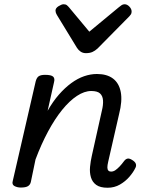

<svg xmlns="http://www.w3.org/2000/svg" viewBox="-20 -867 686 903"><path d="M486 16Q451 16 432.5 2.5Q414 -11 407.5 -33.5Q401 -56 403.5 -82.5Q406 -109 412 -135L459 -346Q466 -374 464.5 -395Q463 -416 450.5 -427.5Q438 -439 409 -439Q377 -439 342 -416Q307 -393 272.5 -350.5Q238 -308 206 -248.5Q174 -189 147 -117L125 -11Q122 2 111.5 8.5Q101 15 78 15Q61 15 48 8Q35 1 40 -16L148 -485Q153 -503 163 -509Q173 -515 192 -515Q221 -515 230 -506.5Q239 -498 234 -480L204 -346Q229 -390 257 -422Q285 -454 315 -476Q345 -498 375.5 -508.5Q406 -519 436 -519Q483 -519 511.5 -497.5Q540 -476 548 -434Q556 -392 540 -330L489 -107Q485 -90 485 -80Q485 -70 489.5 -65Q494 -60 502 -60Q513 -60 522.5 -66.5Q532 -73 542.5 -84Q553 -95 564 -110Q571 -119 579.5 -121Q588 -123 601 -115Q616 -106 619 -96Q622 -86 616 -76Q607 -57 588.5 -35.5Q570 -14 544 1Q518 16 486 16ZM566 -847Q578 -847 588.5 -836Q599 -825 599 -813Q599 -805 596 -800Q593 -795 589 -791L439 -639Q427 -628 414.5 -622.5Q402 -617 384 -617Q370 -617 359.5 -624Q349 -631 342 -642L248 -796Q244 -803 242.5 -808Q241 -813 241 -817Q241 -829 255.5 -838Q270 -847 279 -847Q289 -847 294.5 -842.5Q300 -838 305 -832L400 -718L539 -833Q545 -838 551.5 -842.5Q558 -847 566 -847Z"/></svg>

Font: Playwrite AT
Style: Italic
Weight: 400
Italic angle: -13.0072°
Designer: Veronika Burian, José Scaglione
Foundry: TypeTogether
Version: Version 1.002